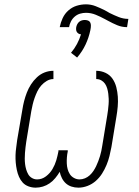

<svg xmlns="http://www.w3.org/2000/svg" viewBox="-20 -856 640 884"><path d="M144 8Q127 8 111 2Q95 -4 84.5 -15.5Q74 -27 67.5 -42Q61 -57 57.5 -73.5Q54 -90 52.5 -107Q51 -124 51.5 -141.5Q52 -159 54.5 -176Q57 -193 59 -211L83 -351Q86 -371 91 -390.5Q96 -410 103.5 -429.5Q111 -449 122.5 -467Q134 -485 150 -500Q166 -515 185.5 -522.5Q205 -530 226 -530V-492Q210 -492 195.5 -483.5Q181 -475 170 -462.5Q159 -450 152 -435.5Q145 -421 139.5 -405.5Q134 -390 130.5 -375Q127 -360 124 -344L101 -204Q99 -191 97.5 -178Q96 -165 95 -152Q94 -139 94 -126Q94 -113 95.5 -100.5Q97 -88 100.5 -76Q104 -64 110 -53.5Q116 -43 127 -36.5Q138 -30 151 -30Q173 -30 191.5 -44Q210 -58 221.5 -77.5Q233 -97 239 -117.5Q245 -138 249 -159V-164H292V-159Q289 -145 288 -131Q287 -117 287.5 -103.5Q288 -90 291.5 -77Q295 -64 302 -53.5Q309 -43 321 -36.5Q333 -30 346 -30Q359 -30 371 -35Q383 -40 392.5 -48.5Q402 -57 409.5 -68Q417 -79 422.5 -90.5Q428 -102 432.5 -114Q437 -126 440.5 -137.5Q444 -149 446.5 -161Q449 -173 451 -186L474 -326Q476 -338 477.5 -350.5Q479 -363 480 -376Q481 -389 480.5 -401Q480 -413 478.5 -425Q477 -437 473.5 -449Q470 -461 463.5 -470.5Q457 -480 446.5 -486Q436 -492 423 -492V-530Q446 -530 466 -520.5Q486 -511 498 -493.5Q510 -476 515.5 -454.5Q521 -433 522.5 -410.5Q524 -388 522 -365Q520 -342 516 -319L493 -179Q489 -158 484 -137.5Q479 -117 470.5 -96.5Q462 -76 450 -57Q438 -38 421 -23Q404 -8 383 0Q362 8 341 8Q324 8 309 3Q294 -2 283 -12Q272 -22 265 -36Q258 -50 255 -65Q246 -50 234.5 -36Q223 -22 208.5 -12Q194 -2 177.5 3Q161 8 144 8ZM255 -731Q259 -752 268.5 -772.5Q278 -793 295 -808Q312 -823 333 -829.5Q354 -836 376 -836Q399 -836 420.5 -827.5Q442 -819 462 -809L485 -796Q505 -786 526.5 -777.5Q548 -769 571 -769L565 -731Q541 -731 519.5 -740Q498 -749 478 -760L463 -768Q443 -779 421 -788Q399 -797 376 -797Q362 -797 348.5 -793Q335 -789 324 -779.5Q313 -770 306.5 -757Q300 -744 298 -731ZM335 -591 307 -613Q323 -632 334.5 -653.5Q346 -675 353 -698Q347 -698 342 -701Q337 -704 334 -708.5Q331 -713 330.5 -719Q330 -725 331 -731Q332 -737 335.5 -744Q339 -751 344.5 -755.5Q350 -760 356.5 -762Q363 -764 370 -764Q377 -764 383.5 -762Q390 -760 393.5 -755.5Q397 -751 398 -744Q399 -737 398 -731V-729L396 -717Q389 -683 374 -651Q359 -619 335 -591Z"/></svg>

Font: Iosevka Curly Slab XLtEx
Style: Italic
Weight: 200
Width: 7
Italic angle: -9°
Monospace: yes
Designer: Belleve Invis
Foundry: Belleve Invis
Version: Version 11.1.0; ttfautohint (v1.8.3)